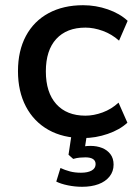

<svg xmlns="http://www.w3.org/2000/svg" viewBox="-20 -521 529 737"><path d="M299 9Q222 9 166 -22.5Q110 -54 79.5 -112Q49 -170 49 -248Q49 -326 79.5 -383Q110 -440 166.5 -470.5Q223 -501 299 -501Q348 -501 394 -485Q440 -469 470 -441L437 -365Q409 -390 374.5 -402.5Q340 -415 308 -415Q236 -415 196 -371.5Q156 -328 156 -247Q156 -166 196 -121.5Q236 -77 308 -77Q340 -77 374 -89.5Q408 -102 435 -127L469 -50Q440 -23 393.5 -7Q347 9 299 9ZM295 196Q268 196 241 190.5Q214 185 196 176L212 124Q230 132 248.5 137Q267 142 291 142Q317 142 332 133.5Q347 125 347 109Q347 96 337 89.5Q327 83 308 83Q298 83 286.5 84Q275 85 261 89L243 73L257 -20H316L304 58L276 47Q287 43 301 41Q315 39 327 39Q352 39 372 47Q392 55 404 71Q416 87 416 111Q416 137 400.5 156.5Q385 176 358 186Q331 196 295 196Z"/></svg>

Font: NunitoSans_10ptSemiBold
Style: Regular
Weight: 600
Designer: Vernon Adams
Foundry: Vernon Adams
Version: Version 3.101;gftools[0.9.27]